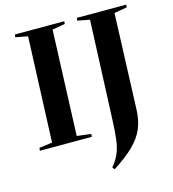

<svg xmlns="http://www.w3.org/2000/svg" viewBox="-135 -841 1062 1180"><g transform="rotate(-15 396.0 -250.5)"><path d="M145 -698 67 -713 70 -730H384L382 -713L301 -699L275 -29L365 -18L363 0H33L35 -18L118 -29ZM539 -698 461 -713 464 -730H778L776 -713L695 -699L672 -88Q669 -20 646.5 32Q624 84 575.5 131Q527 178 447 229L436 215Q466 179 481.5 143Q497 107 503.5 57Q510 7 513 -73Z"/></g></svg>

Font: Literata 72pt
Style: Bold Italic
Weight: 700
Italic angle: -2°
Designer: Latin by Veronika Burian and Jose Scaglione. Greek by Irene Vlachou. Cyrillic by Vera Evstafieva
Foundry: TypeTogether
Version: Version 3.002